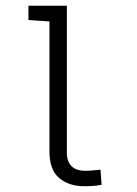

<svg xmlns="http://www.w3.org/2000/svg" viewBox="-20 -645 478 669"><path d="M212.9 -114.3Q212.9 -49.8 278.3 -49.8Q293 -49.8 330.1 -53.7L334 -1Q307.6 3.9 274.4 3.9Q219.7 3.9 186 -24.9Q152.3 -53.7 152.3 -117.2V-570.3L79.1 -575.2V-625H212.9Z"/></svg>

Font: Sudo Light
Style: Regular
Weight: 300
Monospace: yes
Designer: Jens Kutilek
Foundry: Jens Kutilek
Version: Version 0.040